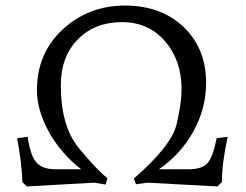

<svg xmlns="http://www.w3.org/2000/svg" viewBox="-20 -669 889 695"><path d="M637.2 -345.7Q637.2 -450.2 577.6 -519.5Q518.1 -588.9 420.9 -588.9Q323.2 -588.9 261.7 -526.4Q200.2 -463.9 200.2 -359.9Q200.2 -212.4 265.1 -133.3Q330.1 -54.2 369.1 -23.9L361.8 -1L320.8 -7.8L77.1 5.9L61 -9.8Q58.6 -82 42 -168.9L80.1 -173.8Q89.8 -106 111.6 -81.1Q133.3 -56.2 182.1 -56.2H273.9Q198.7 -115.2 156.2 -192.9Q113.8 -270.5 113.8 -342.8Q113.8 -476.6 207.3 -562.7Q300.8 -648.9 432.1 -648.9Q563.5 -648.9 644.8 -571Q726.1 -493.2 726.1 -369.1Q726.1 -277.8 680.9 -194.8Q635.7 -111.8 555.2 -56.2H662.1Q710.4 -56.2 730.7 -78.1Q751 -100.1 764.2 -168.9L804.2 -173.8Q783.2 -77.6 783.2 -9.8L767.1 5.9L513.2 -7.8L472.2 -2L464.8 -22.9Q601.1 -141.6 619.1 -218.8Q637.2 -295.9 637.2 -345.7Z"/></svg>

Font: Alegreya-Regular
Style: Regular
Weight: 400
Designer: Juan Pablo del Peral
Foundry: Juan Pablo del Peral
Version: Version 1.003